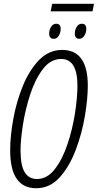

<svg xmlns="http://www.w3.org/2000/svg" viewBox="-20 -989 519 1019"><path d="M471 -929 479 -969H257L249 -929ZM302 -835Q302 -863 279 -863Q261 -863 251 -846.5Q241 -830 241 -811Q241 -783 266 -783Q282 -783 292 -799.5Q302 -816 302 -835ZM438 -835Q438 -863 415 -863Q397 -863 387 -846.5Q377 -830 377 -811Q377 -783 401 -783Q417 -783 427.5 -799.5Q438 -816 438 -835ZM446 -534Q446 -724 310 -724Q239 -724 187 -670Q135 -616 101 -532.5Q67 -449 50.5 -357.5Q34 -266 34 -191Q34 10 172 10Q245 10 297 -48Q349 -106 382 -193.5Q415 -281 430.5 -373Q446 -465 446 -534ZM89 -192Q89 -245 101.5 -326Q114 -407 140 -487Q166 -567 207 -621.5Q248 -676 305 -676Q391 -676 391 -534Q391 -472 378 -388Q365 -304 338.5 -224.5Q312 -145 271.5 -92Q231 -39 176 -39Q133 -39 111 -75Q89 -111 89 -192Z"/></svg>

Font: Noto Sans Display Condensed Light
Style: Italic
Weight: 300
Width: 3
Designer: Monotype Design team
Foundry: Monotype Imaging Inc.
Version: 1.000